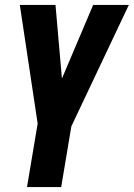

<svg xmlns="http://www.w3.org/2000/svg" viewBox="-20 -540 540 775"><path d="M89 215 132 -41 60 -520H204L230 -223L356 -520H500L268 -30L227 215Z"/></svg>

Font: Iosevka Term Curly Heavy
Style: Italic
Weight: 900
Italic angle: -9°
Designer: Belleve Invis
Foundry: Belleve Invis
Version: Version 32.3.0